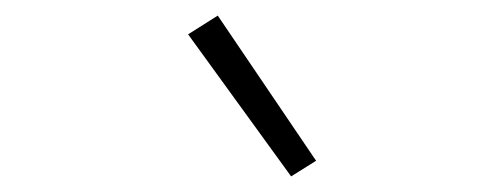

<svg xmlns="http://www.w3.org/2000/svg" viewBox="-20 -804 640 246"><path d="M353 -578 221 -760 259 -784 385 -598Z"/></svg>

Font: Iosevka Slab XLtExObl
Style: Regular
Weight: 200
Width: 7
Italic angle: -9°
Monospace: yes
Designer: Belleve Invis
Foundry: Belleve Invis
Version: Version 11.1.1; ttfautohint (v1.8.3)